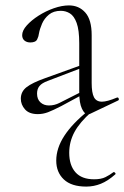

<svg xmlns="http://www.w3.org/2000/svg" viewBox="-20 -415 460 710"><path d="M313 6Q309 8 305 8Q293 8 283 -13Q273 -34 273 -74V-255Q273 -304 263.5 -330Q254 -356 238.5 -365.5Q223 -375 205 -375Q178 -375 161 -361Q144 -347 135.5 -327.5Q127 -308 124 -291Q123 -281 117.5 -269.5Q112 -258 92 -258Q79 -258 70.5 -265Q62 -272 62 -285Q62 -302 79 -321Q96 -340 122.5 -357Q149 -374 179 -384.5Q209 -395 235 -395Q272 -395 295.5 -368.5Q319 -342 319 -285V-108Q319 -72 327.5 -55.5Q336 -39 357 -39Q376 -39 412 -54Q417 -56 419 -50.5Q421 -45 416 -43ZM120 7Q88 7 72.5 -10.5Q57 -28 57 -50Q57 -76 78 -92.5Q99 -109 147 -126L283 -175L285 -165L157 -116Q135 -108 126 -97Q117 -86 117 -69Q117 -48 129.5 -36.5Q142 -25 161 -25Q172 -25 181.5 -27.5Q191 -30 199 -34L292 -81L294 -70L207 -23Q176 -7 157.5 0Q139 7 120 7ZM307 -6 318 -1Q275 37 255.5 73Q236 109 236 150Q236 196 259 222Q282 248 328 248Q354 248 370 240Q386 232 399 222Q402 220 405.5 224Q409 228 406 230Q379 254 353 264.5Q327 275 299 275Q244 275 216 248.5Q188 222 188 179Q188 133 218 87Q248 41 307 -6Z"/></svg>

Font: Cormorant Light
Style: Regular
Weight: 300
Designer: Christian Thalmann (Catharsis Fonts)
Foundry: Catharsis Fonts
Version: Version 4.000